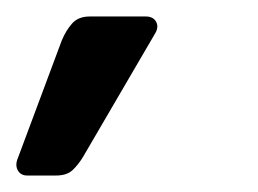

<svg xmlns="http://www.w3.org/2000/svg" viewBox="-41 -138 313 233"><path d="M-19 53 34 -89Q39 -101 46.5 -109.5Q54 -118 68 -118H136Q145 -118 148.5 -111.5Q152 -105 147 -97L60 52Q54 62 47 68.5Q40 75 27 75H-8Q-16 75 -19.5 68.5Q-23 62 -19 53Z"/></svg>

Font: SVN-Rubik
Style: Italic
Weight: 400
Italic angle: -12°
Designer: Hubert and Fischer
Foundry: Hubert & Fischer
Version: Version 2.101; ttfautohint (v1.8.3)